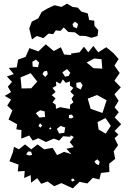

<svg xmlns="http://www.w3.org/2000/svg" viewBox="-20 -798 706 1057"><path d="M318 210 278 227 242 201 207 214 185 183 151 208 149 166 113 182 116 143 78 146 82 108 32 90 51 40 57 10 84 24 118 -3 152 24 187 -3 223 24 270 16 294 56 333 38 373 51 346 21 386 12 364 -16 386 -44 369 -53 366 -45 327 -48 306 -24 276 -35 233 -16 191 -37 160 -24 141 -52 97 -35 98 -82 70 -86 74 -114 27 -140 48 -190 20 -217 41 -250 6 -270 41 -291 23 -321 46 -347 18 -377 56 -390 28 -424 72 -427 80 -470 121 -485 142 -533 191 -515 232 -554 276 -517 315 -538 333 -498 373 -495 370 -503 418 -510 442 -541 466 -510 494 -545 521 -510 565 -538 605 -505 633 -473 610 -437 639 -396 610 -354 645 -317 610 -279 633 -243 611 -207 634 -180 611 -152 647 -114 611 -77 632 -57 611 -37 630 1 606 35 614 77 581 103 582 149 536 154 527 190 491 181 461 212 418 203 381 239ZM539 -472 499 -476 457 -454 494 -423 543 -420ZM195 -454 178 -470 158 -458 160 -431 189 -428ZM367 -398 349 -418 323 -400 338 -376 358 -380ZM239 -408 222 -405 214 -390 229 -374 243 -390ZM149 -395 93 -372 99 -311 152 -312 185 -349ZM365 -198 366 -221 384 -234 374 -255 387 -274 367 -293 384 -314 365 -327V-350L342 -342L326 -361L312 -337L288 -349L290 -326L269 -314L286 -292L265 -274L286 -256L269 -234L287 -221L288 -199L312 -208ZM423 -346 400 -342 401 -318 424 -305 435 -328ZM567 -246 514 -275 463 -255 479 -199 544 -176ZM226 -185 201 -191 177 -175 197 -151 228 -154ZM376 -167 360 -165 359 -148 373 -146 385 -153ZM590 -105 561 -148 517 -126 523 -85 562 -62ZM212 -108 201 -119 193 -109 194 -101 204 -96ZM339 -96 314 -105 293 -89 305 -63 334 -67ZM263 -91 258 -97 251 -93 253 -86H259ZM151 37 134 36 124 52 140 58 157 55ZM516 79 500 90 508 104 524 111 529 93ZM385 186H375L372 196L380 201L391 196ZM141 -641 155 -679 191 -697 209 -732 243 -752 280 -769 319 -760 349 -778 379 -760 408 -756 428 -734 463 -724 471 -688 499 -684 500 -656 521 -632 517 -600 484 -590 450 -600 418 -601 392 -620 356 -622 331 -647 313 -628 287 -631 273 -610 247 -613 219 -588 183 -600 156 -581ZM393 -679 379 -665 384 -650 403 -642 410 -665Z"/></svg>

Font: Rubik Gemstones
Style: Regular
Weight: 400
Designer: Hubert and Fischer, NaN
Foundry: Hubert and Fischer, NaN
Version: Version 2.200